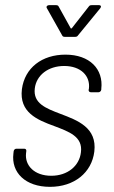

<svg xmlns="http://www.w3.org/2000/svg" viewBox="-20 -720 441 745"><path d="M162 -688 221 -583C223 -578 227 -577 232 -577H271C276 -577 280 -578 283 -583L369 -688C374 -694 372 -700 364 -700H336C331 -700 327 -699 324 -694L259 -611C258 -609 254 -609 254 -611L208 -694C206 -699 202 -700 197 -700H170C163 -700 158 -694 162 -688ZM174 5C268 5 336 -50 346 -132C357 -225 281 -253 215 -278C157 -300 108 -319 115 -377C121 -428 167 -464 229 -464C294 -464 331 -425 325 -376L324 -372C323 -366 327 -362 333 -362H362C367 -362 372 -366 373 -372V-375C382 -452 328 -508 234 -508C143 -508 76 -457 65 -374C54 -284 124 -255 190 -231C248 -209 302 -190 294 -129C288 -76 242 -38 179 -38C113 -38 76 -78 81 -125L82 -133C83 -139 80 -143 74 -143H44C38 -143 34 -139 33 -133L32 -124C23 -51 78 5 174 5Z"/></svg>

Font: Barlow Semi Condensed Light
Style: Italic
Weight: 300
Width: 4
Italic angle: -7°
Designer: Jeremy Tribby
Foundry: Tribby Type
Version: Version 1.422;hotconv 1.0.109;makeotfexe 2.5.65596